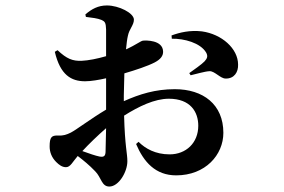

<svg xmlns="http://www.w3.org/2000/svg" viewBox="-20 -608 1040 704"><path d="M610 -466C655 -467 715 -451 736 -415C743 -402 740 -394 730 -383C721 -373 688 -350 674 -340L679 -332C697 -336 730 -346 748 -347C767 -348 788 -320 807 -320C839 -319 854 -344 853 -371C853 -430 793 -483 720 -493C676 -498 639 -489 609 -478ZM240 -122C224 -114 212 -110 193 -111C169 -112 162 -105 162 -71C162 -51 169 -31 186 -14C197 -3 208 5 222 5C238 5 246 -14 265 -36C286 -20 307 -3 329 20C352 43 352 76 381 76C415 76 447 23 447 -17C447 -46 438 -71 435 -184C489 -218 547 -246 599 -246C679 -246 707 -197 707 -147C707 -84 662 -42 602 -42C550 -42 513 -63 488 -88L479 -80C507 -14 550 35 626 35C733 35 799 -40 799 -121C799 -225 725 -281 621 -281C550 -281 492 -263 434 -237V-258L436 -339C477 -351 522 -366 547 -379C568 -390 579 -403 578 -420C576 -462 514 -460 505 -459C497 -459 480 -444 442 -427C444 -447 446 -465 449 -477C454 -502 471 -516 471 -536C471 -560 416 -588 372 -588C340 -588 316 -575 293 -555L295 -546C319 -543 337 -541 352 -535C365 -529 368 -525 369 -500V-402C338 -393 304 -386 279 -385C246 -384 225 -392 191 -424L181 -418C201 -333 241 -310 292 -310C313 -310 343 -315 369 -321V-272V-206C315 -174 261 -133 240 -122ZM369 -138 367 -50C366 -37 362 -31 345 -34C330 -37 307 -45 282 -54C305 -79 338 -111 369 -138Z"/></svg>

Font: Noto Serif CJK TC
Style: Bold
Weight: 700
Designer: Ryoko NISHIZUKA 西塚涼子 (kana & ideographs); Frank Grießhammer (Latin, Greek & Cyrillic); Wenlong ZHANG 张文龙 (bopomofo); San
Foundry: Adobe
Version: Version 2.001;hotconv 1.1.0;makeotfexe 2.6.0